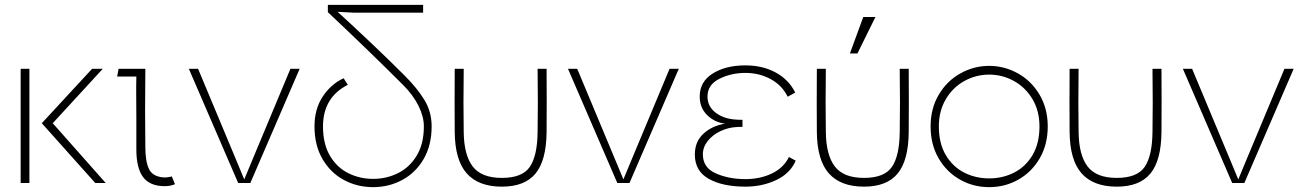

<svg xmlns="http://www.w3.org/2000/svg" viewBox="-20 -753 5380 790"><path d="M101 -470V0H65V-470ZM359 -470H403L197 -246L415 0H372L152 -246Z M541 -138V-264Q541 -310 540.5 -352.5Q540 -395 541 -438H462L468 -470H578Q576 -283 578 -149Q578 -90 592.5 -58.5Q607 -27 652 -23Q667 -22 687 -27L700 5Q680 13 658 13Q597 13 569 -24Q541 -61 541 -138Z M1010 0H960L757 -470H795L950 -99L987 -10H983L1020 -99L1175 -470H1213Z M1329 -733H1721V-701H1432L1358 -705L1363 -710Q1430 -649 1505.5 -577.5Q1581 -506 1645 -442Q1697 -390 1726.5 -341.5Q1756 -293 1756 -233Q1756 -155 1723 -98.5Q1690 -42 1635 -12.5Q1580 17 1515 17Q1450 17 1395 -12.5Q1340 -42 1307 -98.5Q1274 -155 1274 -233Q1274 -305 1308.5 -356.5Q1343 -408 1394 -431L1411 -404Q1309 -352 1309 -233Q1309 -160 1338 -111.5Q1367 -63 1414 -40Q1461 -17 1515 -17Q1570 -17 1617.5 -40.5Q1665 -64 1694.5 -112.5Q1724 -161 1724 -233Q1724 -273 1702 -317.5Q1680 -362 1639 -403Q1500 -542 1329 -703Z M1888 -210Q1889 -115 1925 -68Q1961 -21 2045 -21Q2129 -21 2160 -66.5Q2191 -112 2192 -210Q2193 -276 2193 -331.5Q2193 -387 2192 -470H2229Q2230 -324 2229 -210Q2228 -93 2183.5 -39Q2139 15 2045 15Q1949 15 1900.5 -39.5Q1852 -94 1851 -210Q1850 -324 1851 -470H1888Q1887 -387 1887 -331.5Q1887 -276 1888 -210Z M2570 0H2520L2317 -470H2355L2510 -99L2547 -10H2543L2580 -99L2735 -470H2773Z M3047 15Q2954 15 2896.5 -17Q2839 -49 2839 -117Q2839 -171 2875 -203.5Q2911 -236 2963 -244Q2919 -250 2889 -280Q2859 -310 2859 -356Q2859 -417 2912.5 -450.5Q2966 -484 3047 -484Q3118 -484 3172 -454.5Q3226 -425 3252 -372L3221 -355Q3198 -402 3151 -427.5Q3104 -453 3047 -453Q2988 -453 2939.5 -428.5Q2891 -404 2891 -356Q2891 -315 2924.5 -289.5Q2958 -264 3007 -261Q3018 -260 3035 -260V-231Q3018 -231 3007 -230Q2976 -228 2944.5 -213.5Q2913 -199 2892.5 -173.5Q2872 -148 2872 -118Q2872 -63 2925.5 -39.5Q2979 -16 3047 -16Q3108 -16 3156.5 -39.5Q3205 -63 3226 -107L3254 -92Q3232 -40 3174.5 -12.5Q3117 15 3047 15Z M3378 -210Q3379 -115 3415 -68Q3451 -21 3535 -21Q3619 -21 3650 -66.5Q3681 -112 3682 -210Q3683 -276 3683 -331.5Q3683 -387 3682 -470H3719Q3720 -324 3719 -210Q3718 -93 3673.5 -39Q3629 15 3535 15Q3439 15 3390.5 -39.5Q3342 -94 3341 -210Q3340 -324 3341 -470H3378Q3377 -387 3377 -331.5Q3377 -276 3378 -210ZM3582 -683 3508 -533H3477L3532 -683Z M3843 -233Q3843 -163 3871.5 -115Q3900 -67 3947 -43Q3994 -19 4050 -19Q4106 -19 4153 -43Q4200 -67 4228.5 -115Q4257 -163 4257 -233Q4257 -297 4228 -345.5Q4199 -394 4151.5 -420Q4104 -446 4050 -446Q3996 -446 3948.5 -420Q3901 -394 3872 -345.5Q3843 -297 3843 -233ZM3809 -233Q3809 -307 3843 -364Q3877 -421 3932.5 -451.5Q3988 -482 4050 -482Q4112 -482 4167.5 -451.5Q4223 -421 4257 -364Q4291 -307 4291 -233Q4291 -159 4258.5 -102.5Q4226 -46 4171 -14.5Q4116 17 4050 17Q3984 17 3929 -14.5Q3874 -46 3841.5 -102.5Q3809 -159 3809 -233Z M4418 -210Q4419 -115 4455 -68Q4491 -21 4575 -21Q4659 -21 4690 -66.5Q4721 -112 4722 -210Q4723 -276 4723 -331.5Q4723 -387 4722 -470H4759Q4760 -324 4759 -210Q4758 -93 4713.5 -39Q4669 15 4575 15Q4479 15 4430.5 -39.5Q4382 -94 4381 -210Q4380 -324 4381 -470H4418Q4417 -387 4417 -331.5Q4417 -276 4418 -210Z M5100 0H5050L4847 -470H4885L5040 -99L5077 -10H5073L5110 -99L5265 -470H5303Z"/></svg>

Font: Kreadon
Style: Regular
Weight: 400
Designer: kohakuno
Foundry: StudioGnu
Version: Version 1.000;Glyphs 3.1.2 (3151)